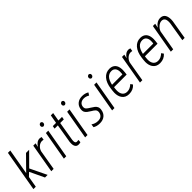

<svg xmlns="http://www.w3.org/2000/svg" viewBox="247 -1914 3126 3126"><g transform="rotate(-45 1810.5 -351.0)"><path d="M284.2 -1 167 -249 105.5 -190.9 72.8 -1 72.3 0H71.3H17.6L141.6 -710.9H195.8L118.7 -267.1L162.6 -312.5L349.1 -501.5L349.6 -502H350.1H418H420.9L418.9 -499.5L207 -286.6L344.2 -2L345.2 0H343.3H285.6H284.7Z M592.3 -425.3Q555.7 -394 542 -346.2L483.4 -1L482.9 0H481.9H430.2H428.7L429.2 -1.5L516.1 -501L516.6 -502H517.6H568.4H569.8L569.3 -500L555.2 -433.6Q604 -512.7 672.4 -512.7Q674.8 -512.7 677.7 -512.7Q688.5 -512.2 710.4 -505.4H711.9L711.4 -503.9L704.1 -453.1V-451.7H702.6Q681.6 -455.6 671.4 -455.6Q670.4 -455.6 668.9 -455.6Q627.9 -455.6 592.3 -425.3Z M857.4 -606Q824.7 -611.8 824.7 -642.1Q824.7 -643.6 824.7 -645.5Q827.1 -677.2 861.3 -685.1H861.8Q894.5 -679.2 895 -649.9Q895 -647.5 894.5 -645Q892.6 -614.3 857.9 -606H857.4ZM773.9 0H772.5H721.2H719.7V-1.5L807.1 -501V-502H808.1H859.9H861.3V-500.5L773.9 -1Z M1029.8 -97.7Q1029.8 -95.2 1029.8 -92.8Q1029.8 -44.9 1064.5 -44.4L1100.6 -47.4L1102.1 -47.9V-45.9L1098.6 0V1L1097.7 1.5Q1077.6 8.3 1053.7 8.3Q1052.2 8.3 1050.8 8.3Q1016.1 7.8 997.6 -15.6Q979 -38.6 977.1 -79.6Q976.6 -87.9 977.1 -95.7Q977.1 -109.9 978 -123L1032.7 -452.6H959H957.5L958 -454.6L965.8 -501V-502H966.8H1041L1066.9 -648.4H1120.6L1095.2 -502H1176.8H1178.2V-500.5L1170.4 -454.1L1169.9 -452.6H1168.9H1086.9L1031.7 -122.1Z M1346.7 -606Q1314 -611.8 1314 -642.1Q1314 -643.6 1314 -645.5Q1316.4 -677.2 1350.6 -685.1H1351.1Q1383.8 -679.2 1384.3 -649.9Q1384.3 -647.5 1383.8 -645Q1381.8 -614.3 1347.2 -606H1346.7ZM1263.2 0H1261.7H1210.4H1209V-1.5L1296.4 -501V-502H1297.4H1349.1H1350.6V-500.5L1263.2 -1Z M1706.5 -195.3Q1714.4 -178.2 1714.4 -155.3Q1714.4 -143.1 1711.9 -129.4Q1701.7 -64 1657.2 -27.3Q1634.8 -8.8 1605.7 0.2Q1576.7 9.3 1540.5 9.3Q1502 9.3 1471.7 0.5Q1441.4 -8.8 1422.9 -21L1422.4 -21.5V-22L1430.7 -75.2L1431.2 -77.1L1432.6 -76.2Q1454.6 -60.1 1484.4 -49.8Q1514.2 -39.6 1547.4 -39.6Q1596.7 -39.6 1623.5 -63Q1650.9 -86.9 1657.7 -127.9Q1659.2 -136.7 1658.7 -144Q1658.7 -170.4 1643.6 -187Q1623 -208.5 1578.1 -233.9Q1545.9 -252.9 1522.5 -271.5Q1499 -290 1487.8 -315.9Q1481 -332.5 1481 -355.5Q1481 -368.2 1483.4 -382.8Q1492.7 -439.9 1536.1 -475.6Q1580.6 -511.2 1647.5 -511.2Q1647.9 -511.2 1648.4 -511.2Q1681.6 -511.2 1711.4 -503.4Q1740.2 -495.1 1763.2 -481L1764.2 -480.5L1763.7 -479.5L1736.8 -437L1735.8 -435.5L1734.9 -436Q1715.3 -448.7 1691.4 -456.5Q1667 -464.4 1641.1 -464.4Q1598.1 -464.4 1570.1 -443.1Q1542 -421.9 1536.1 -383.8Q1534.7 -375 1534.7 -366.7Q1534.7 -340.8 1549.8 -324.7Q1570.3 -303.7 1615.2 -277.3Q1646.5 -258.3 1670.4 -240.2Q1694.8 -221.7 1706.5 -195.3Z M1967.8 -606Q1935.1 -611.8 1935.1 -642.1Q1935.1 -643.6 1935.1 -645.5Q1937.5 -677.2 1971.7 -685.1H1972.2Q2004.9 -679.2 2005.4 -649.9Q2005.4 -647.5 2004.9 -645Q2002.9 -614.3 1968.3 -606H1967.8ZM1884.3 0H1882.8H1831.5H1830.1V-1.5L1917.5 -501V-502H1918.5H1970.2H1971.7V-500.5L1884.3 -1Z M2341.3 -433.6Q2318.8 -460.4 2278.8 -461.9Q2275.9 -461.9 2272.9 -461.9Q2218.8 -461.9 2181.2 -422.9Q2142.6 -381.8 2124 -295.9H2362.3L2364.7 -308.6Q2367.2 -326.2 2366.7 -344.7Q2366.7 -352.5 2366.7 -360.8Q2364.3 -406.7 2341.3 -433.6ZM2367.7 -56.6Q2310.5 9.3 2217.3 9.3Q2214.8 9.3 2211.9 9.3Q2129.4 7.8 2089.4 -54.2Q2058.1 -102.1 2058.1 -174.3Q2058.1 -195.3 2061 -218.3L2066.4 -264.6Q2081.1 -382.3 2137.7 -447.8Q2192.9 -511.2 2276.4 -511.2Q2279.3 -511.2 2282.2 -511.2Q2344.2 -509.3 2379.4 -471.2Q2413.6 -433.1 2418 -366.7Q2418.9 -353.5 2418.9 -340.8Q2418.9 -314.9 2415.5 -290L2409.7 -246.1V-245.1H2408.2H2119.6L2115.2 -217.3Q2112.3 -196.8 2112.3 -176.3Q2112.3 -167 2112.8 -157.2Q2115.2 -104.5 2142.1 -73.2Q2168.9 -42 2216.3 -40.5Q2218.8 -40.5 2220.7 -40.5Q2255.9 -40.5 2284.2 -54.2Q2314.5 -68.8 2341.3 -93.8L2342.3 -94.7L2343.3 -93.3L2367.7 -58.6L2368.2 -57.6Z M2634.8 -425.3Q2598.1 -394 2584.5 -346.2L2525.9 -1L2525.4 0H2524.4H2472.7H2471.2L2471.7 -1.5L2558.6 -501L2559.1 -502H2560.1H2610.8H2612.3L2611.8 -500L2597.7 -433.6Q2646.5 -512.7 2714.8 -512.7Q2717.3 -512.7 2720.2 -512.7Q2731 -512.2 2752.9 -505.4H2754.4L2753.9 -503.9L2746.6 -453.1V-451.7H2745.1Q2724.1 -455.6 2713.9 -455.6Q2712.9 -455.6 2711.4 -455.6Q2670.4 -455.6 2634.8 -425.3Z M3052.2 -433.6Q3029.8 -460.4 2989.7 -461.9Q2986.8 -461.9 2983.9 -461.9Q2929.7 -461.9 2892.1 -422.9Q2853.5 -381.8 2835 -295.9H3073.2L3075.7 -308.6Q3078.1 -326.2 3077.6 -344.7Q3077.6 -352.5 3077.6 -360.8Q3075.2 -406.7 3052.2 -433.6ZM3078.6 -56.6Q3021.5 9.3 2928.2 9.3Q2925.8 9.3 2922.9 9.3Q2840.3 7.8 2800.3 -54.2Q2769 -102.1 2769 -174.3Q2769 -195.3 2772 -218.3L2777.3 -264.6Q2792 -382.3 2848.6 -447.8Q2903.8 -511.2 2987.3 -511.2Q2990.2 -511.2 2993.2 -511.2Q3055.2 -509.3 3090.3 -471.2Q3124.5 -433.1 3128.9 -366.7Q3129.9 -353.5 3129.9 -340.8Q3129.9 -314.9 3126.5 -290L3120.6 -246.1V-245.1H3119.1H2830.6L2826.2 -217.3Q2823.2 -196.8 2823.2 -176.3Q2823.2 -167 2823.7 -157.2Q2826.2 -104.5 2853 -73.2Q2879.9 -42 2927.2 -40.5Q2929.7 -40.5 2931.6 -40.5Q2966.8 -40.5 2995.1 -54.2Q3025.4 -68.8 3052.2 -93.8L3053.2 -94.7L3054.2 -93.3L3078.6 -58.6L3079.1 -57.6Z M3351.6 -429.7Q3311.5 -395.5 3296.9 -350.1L3236.3 0H3182.1L3270.5 -502H3323.2L3307.6 -427.2Q3368.2 -511.7 3446.8 -511.7Q3448.2 -511.7 3449.2 -511.7Q3544.9 -509.8 3556.2 -395L3557.6 -368.2L3554.7 -326.2L3500 0H3446.8L3501 -329.1L3503.4 -358.9Q3503.4 -363.3 3503.4 -367.2Q3503.4 -460.9 3432.6 -462.9Q3431.6 -462.9 3430.7 -462.9Q3390.6 -462.9 3351.6 -429.7Z"/></g></svg>

Font: MAUL Condensed Light Italic
Style: Light Italic
Weight: 300
Italic angle: -12°
Designer: MAUL
Version: Version 1.0; 2020; ttfautohint (v1.8.3)